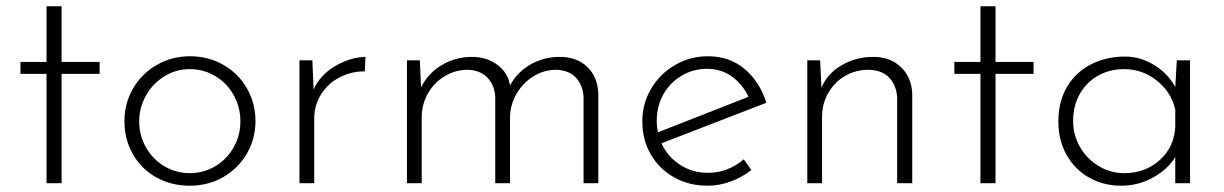

<svg xmlns="http://www.w3.org/2000/svg" viewBox="-20 -583 3896 611"><path d="M176 -563V-386H297V-348H176V0H128V-348H45V-386H128V-563Z M585 -404Q643 -404 691 -376.5Q739 -349 766 -301.5Q793 -254 793 -198Q793 -141 765.5 -94Q738 -47 690.5 -19.5Q643 8 584 8Q525 8 477.5 -18.5Q430 -45 403 -92Q376 -139 376 -198Q376 -254 403.5 -301.5Q431 -349 479 -376.5Q527 -404 585 -404ZM584 -32Q628 -32 665 -54Q702 -76 723.5 -114Q745 -152 745 -197Q745 -242 723.5 -280.5Q702 -319 665 -341Q628 -363 584 -363Q539 -363 502 -339.5Q465 -316 444 -278Q423 -240 423 -197Q423 -152 444.5 -114Q466 -76 503 -54Q540 -32 584 -32Z M1143 -402 1141 -356Q1097 -356 1060 -336.5Q1023 -317 1001.5 -282.5Q980 -248 980 -207V0H933V-391H974L978 -298Q999 -345 1047 -373Q1095 -401 1143 -402Z M1884 -285V0H1837V-275Q1835 -311 1813.5 -335Q1792 -359 1751 -361Q1712 -361 1679 -341Q1646 -321 1625.5 -287.5Q1605 -254 1603 -214V0H1556V-275Q1554 -311 1532 -335Q1510 -359 1469 -361Q1430 -361 1396 -341Q1362 -321 1342 -286Q1322 -251 1322 -210V0H1275V-391H1316L1320 -305Q1342 -350 1386 -376Q1430 -402 1482 -402Q1529 -402 1563 -376.5Q1597 -351 1603 -311Q1626 -354 1668.5 -378Q1711 -402 1761 -402Q1816 -402 1849 -370Q1882 -338 1884 -285Z M2347 -76 2371 -42Q2342 -19 2305.5 -5.5Q2269 8 2232 8Q2172 8 2124.5 -19Q2077 -46 2050.5 -92.5Q2024 -139 2024 -197Q2024 -253 2052 -300.5Q2080 -348 2128 -376Q2176 -404 2233 -404Q2301 -404 2349 -364Q2397 -324 2419 -256L2085 -127Q2104 -85 2143.5 -59Q2183 -33 2233 -33Q2296 -33 2347 -76ZM2070 -199Q2070 -178 2074 -162L2362 -275Q2343 -315 2309 -339.5Q2275 -364 2230 -364Q2186 -364 2149 -342Q2112 -320 2091 -282.5Q2070 -245 2070 -199Z M2883 -285V0H2835V-272Q2833 -311 2810 -335.5Q2787 -360 2744 -361Q2704 -361 2670.5 -342Q2637 -323 2616.5 -288.5Q2596 -254 2596 -210V0H2549V-391H2590L2594 -304Q2613 -349 2658.5 -375.5Q2704 -402 2759 -402Q2813 -402 2847 -369.5Q2881 -337 2883 -285Z M3148 -563V-386H3269V-348H3148V0H3100V-348H3017V-386H3100V-563Z M3767 -391V0H3720V-83Q3697 -45 3650 -18.5Q3603 8 3548 8Q3492 8 3446.5 -17.5Q3401 -43 3374.5 -89.5Q3348 -136 3348 -196Q3348 -260 3375.5 -306.5Q3403 -353 3451.5 -378Q3500 -403 3561 -403Q3609 -403 3653 -376Q3697 -349 3720 -306L3725 -391ZM3720 -178V-234Q3708 -289 3662 -326Q3616 -363 3557 -363Q3512 -363 3475 -342.5Q3438 -322 3416.5 -284.5Q3395 -247 3395 -198Q3395 -153 3417 -115Q3439 -77 3476.5 -54.5Q3514 -32 3558 -32Q3624 -32 3670 -73Q3716 -114 3720 -178Z"/></svg>

Font: Josefin Sans Light
Style: Regular
Weight: 300
Designer: Santiago Orozco
Foundry: Typemade
Version: Version 2.000